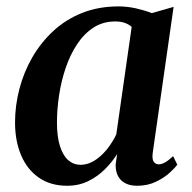

<svg xmlns="http://www.w3.org/2000/svg" viewBox="-20 -570 599 600"><path d="M457.5 -94Q454.5 -73 460.2 -64.8Q466 -56.5 476 -56.5Q485 -56.5 495.8 -62.5Q506.5 -68.5 521 -82L534 -55.5Q527 -45.5 509.8 -29.8Q492.5 -14 466.8 -1.8Q441 10.5 408.5 10.5Q376 10.5 358.2 -7.2Q340.5 -25 341.5 -57L346 -88.5Q331 -64.5 308.5 -41.8Q286 -19 256.2 -4.2Q226.5 10.5 190 10.5Q138 10.5 101.5 -14.8Q65 -40 46 -84.8Q27 -129.5 27 -187.5Q27 -240.5 40.8 -292.8Q54.5 -345 81.2 -391.2Q108 -437.5 147 -473.5Q186 -509.5 237.2 -529.8Q288.5 -550 350.5 -550Q377.5 -550 405.2 -543.8Q433 -537.5 454.5 -529L522.5 -548.5ZM391.5 -486Q382.5 -494 369.8 -498.5Q357 -503 340.5 -503Q302 -503 272.5 -484Q243 -465 221.2 -432.2Q199.5 -399.5 185.5 -358.5Q171.5 -317.5 164.8 -273.2Q158 -229 158 -187Q158 -142.5 167.5 -113Q177 -83.5 193.5 -69.2Q210 -55 231.5 -55Q249.5 -55 265.8 -63Q282 -71 296.5 -84.5Q311 -98 323 -115Q335 -132 343.5 -150.5Z"/></svg>

Font: Merriweather 60pt SemiBold
Style: Italic
Weight: 600
Italic angle: -7.8°
Version: Version 2.101